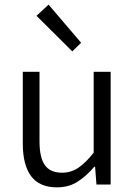

<svg xmlns="http://www.w3.org/2000/svg" viewBox="-20 -794 580 826"><path d="M225 12Q150 12 114 -36Q78 -84 78 -177V-485H150V-186Q150 -116 173 -83.5Q196 -51 247 -51Q285 -51 316 -71.5Q347 -92 383 -137V-485H456V0H395L389 -77H386Q352 -37 314 -12.5Q276 12 225 12ZM291 -573 137 -726 189 -774 329 -610Z"/></svg>

Font: Assistant ExtraLight
Style: Regular
Weight: 400
Version: Version 3.000